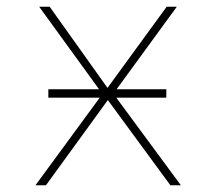

<svg xmlns="http://www.w3.org/2000/svg" viewBox="-20 -548 640 568"><path d="M515 0H484L299 -252L116 0H85L275 -259H123V-284H273L96 -528H127L298 -288L473 -528H503L325 -284H472V-259H324Z"/></svg>

Font: Noto Sans Mono UI Thin
Style: Regular
Weight: 250
Monospace: yes
Designer: Monotype Design team
Foundry: Monotype Imaging Inc.
Version: Version 1.000